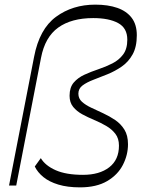

<svg xmlns="http://www.w3.org/2000/svg" viewBox="-20 -800 610 828"><path d="M325 8Q271 8 231.5 -4Q192 -16 167 -36.5Q142 -57 130 -82L156 -118Q175 -86 220 -66Q265 -46 338 -46Q409 -46 451 -78.5Q493 -111 493 -172Q493 -203 477.5 -223Q462 -243 438 -257Q414 -271 386.5 -282.5Q359 -294 335 -307Q311 -320 295.5 -339Q280 -358 280 -387Q280 -423 298 -444Q316 -465 344.5 -478Q373 -491 404.5 -501.5Q436 -512 464.5 -526.5Q493 -541 511 -565Q529 -589 529 -629Q529 -679 489.5 -700.5Q450 -722 382 -722Q288 -722 231 -681Q174 -640 157 -551L50 0H19L127 -555Q150 -675 221.5 -727.5Q293 -780 391 -780Q446 -780 486 -766Q526 -752 548 -723Q570 -694 570 -648Q570 -598 552 -565.5Q534 -533 505 -513Q476 -493 444 -480Q412 -467 383 -456Q354 -445 336 -431.5Q318 -418 318 -396Q318 -375 333.5 -361Q349 -347 373.5 -335.5Q398 -324 425 -311.5Q452 -299 476.5 -282.5Q501 -266 516.5 -241Q532 -216 532 -178Q532 -132 510 -89Q488 -46 442 -19Q396 8 325 8Z"/></svg>

Font: Savate ExtraLight
Style: Italic
Weight: 200
Italic angle: -11°
Designer: Max Esnée
Foundry: Plomb Type
Version: Version 2.000